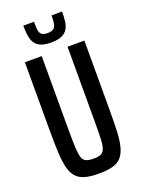

<svg xmlns="http://www.w3.org/2000/svg" viewBox="-164 -948 758 1028"><g transform="rotate(-20 215.5 -433.5)"><path d="M216 8Q167 8 136 -1Q105 -10 86.5 -31Q68 -52 59.5 -87.5Q51 -123 48.5 -175Q46 -227 46 -300V-688H142V-260Q142 -200 144 -163.5Q146 -127 152.5 -108.5Q159 -90 174.5 -83.5Q190 -77 216 -77Q242 -77 257 -83.5Q272 -90 279 -108.5Q286 -127 287.5 -163.5Q289 -200 289 -260V-688H385V-300Q385 -227 383 -175Q381 -123 372 -87.5Q363 -52 345 -31Q327 -10 295.5 -1Q264 8 216 8ZM215 -739Q178 -739 155.5 -749Q133 -759 122.5 -777Q112 -795 108.5 -820Q105 -845 105 -875H166Q166 -848 168 -829.5Q170 -811 180.5 -802Q191 -793 215 -793Q239 -793 249.5 -802.5Q260 -812 263 -830Q266 -848 266 -875H326Q326 -845 323 -820Q320 -795 309 -777Q298 -759 276 -749Q254 -739 215 -739Z"/></g></svg>

Font: Saira ExtraCondensed SemiBold
Style: Regular
Weight: 600
Width: 2
Designer: Hector Gatti with collaboration of the Omnibus-Type team
Foundry: Omnibus-Type
Version: Version 1.101